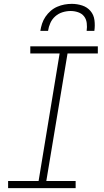

<svg xmlns="http://www.w3.org/2000/svg" viewBox="-20 -975 540 995"><path d="M22 0V-37H180L289 -698H137V-735H487V-698H330L220 -37H372V0ZM189 -815Q192 -834 198 -852.5Q204 -871 215.5 -888Q227 -905 242.5 -918.5Q258 -932 276.5 -940Q295 -948 314 -951.5Q333 -955 352 -955Q380 -955 406 -946.5Q432 -938 449 -918Q466 -898 469.5 -870.5Q473 -843 469 -815H429Q432 -835 429.5 -855.5Q427 -876 415.5 -890.5Q404 -905 385 -911.5Q366 -918 346 -918Q325 -918 304 -911.5Q283 -905 266.5 -890.5Q250 -876 241 -856Q232 -836 229 -815Z"/></svg>

Font: Iosevka Slab Extralight
Style: Italic
Weight: 200
Italic angle: -9°
Monospace: yes
Designer: Belleve Invis
Foundry: Belleve Invis
Version: Version 11.1.1; ttfautohint (v1.8.3)